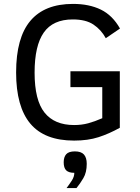

<svg xmlns="http://www.w3.org/2000/svg" viewBox="-20 -710 719 989"><path d="M524.9 -513.2Q501 -557.1 461.4 -583.5Q421.9 -609.9 355 -609.9Q252.9 -609.9 205.6 -542.5Q158.2 -475.1 158.2 -335.9Q158.2 -193.8 209.5 -129.9Q260.7 -65.9 361.8 -65.9Q400.9 -65.9 434.3 -75Q467.8 -84 506.8 -101.1V-261.2H342.8V-342.8H597.2V-51.8Q542 -21 487.5 -3.4Q433.1 14.2 361.8 14.2Q209.5 14.2 136.2 -73.2Q63 -160.6 63 -336.9Q63 -515.6 136.5 -602.8Q210 -689.9 356 -689.9Q439 -689.9 499.3 -660.6Q559.6 -631.3 598.1 -563ZM322.8 258.8Q336.9 240.2 349.9 220.2Q362.8 200.2 362.8 180.2Q334 180.2 321 167.5Q308.1 154.8 308.1 126Q308.1 99.1 321 84.5Q334 69.8 365.7 69.8Q397.9 69.8 412.4 85.9Q426.8 102.1 426.8 133.8Q426.8 178.2 409.4 207.5Q392.1 236.8 374 258.8Z"/></svg>

Font: Lorenzo Sans
Style: Regular
Weight: 400
Foundry: Intel Corporation
Version: Version 1.00; ttfautohint (v1.5)